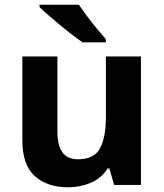

<svg xmlns="http://www.w3.org/2000/svg" viewBox="-20 -786 697 816"><path d="M579 -546V0H465L445 -70H437Q411 -28 365.5 -9Q320 10 269 10Q181 10 128 -37.5Q75 -85 75 -190V-546H224V-227Q224 -169 245 -139Q266 -109 312 -109Q380 -109 405 -155.5Q430 -202 430 -289V-546ZM315 -766Q330 -744 350.5 -716.5Q371 -689 392.5 -663.5Q414 -638 430 -619V-606H331Q312 -619 286.5 -638.5Q261 -658 234.5 -680Q208 -702 185 -722Q162 -742 148 -756V-766Z"/></svg>

Font: Noto Sans Ol Chiki
Style: Bold
Weight: 700
Designer: Monotype Design Team, Lewis McGuffie
Foundry: Monotype Imaging Inc.
Version: Version 2.003; ttfautohint (v1.8.4.7-5d5b)